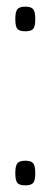

<svg xmlns="http://www.w3.org/2000/svg" viewBox="-20 -556 152 577"><path d="M26 -36Q26 -57 32 -65Q38 -73 56 -73Q74 -73 80 -65Q86 -57 86 -36Q86 -14 80 -6.5Q74 1 56 1Q38 1 32 -6.5Q26 -14 26 -36ZM26 -499Q26 -520 32 -528Q38 -536 56 -536Q74 -536 80 -528Q86 -520 86 -499Q86 -477 80 -469.5Q74 -462 56 -462Q38 -462 32 -469.5Q26 -477 26 -499Z"/></svg>

Font: Georama Extra Condensed Light
Style: Regular
Weight: 300
Width: 2
Designer: Jean-Baptiste Levee
Foundry: Production Type
Version: Version 1.000